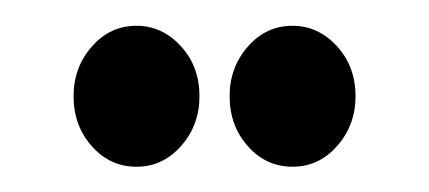

<svg xmlns="http://www.w3.org/2000/svg" viewBox="-20 -686 333 149"><path d="M158.2 -611.3Q158.2 -633.8 172.4 -649.9Q186.5 -666 207 -666Q227.1 -666 241.7 -649.9Q255.9 -634.3 255.9 -611.3Q255.9 -588.9 241.7 -572.8Q227.5 -556.6 207 -556.6Q186.5 -556.6 172.4 -572.5Q158.2 -588.4 158.2 -611.3ZM37.1 -611.3Q37.1 -633.8 51.3 -649.9Q65.4 -666 85.9 -666Q106 -666 120.6 -649.9Q134.8 -634.3 134.8 -611.3Q134.8 -588.9 120.6 -572.8Q106.4 -556.6 85.9 -556.6Q65.4 -556.6 51.3 -572.5Q37.1 -588.4 37.1 -611.3Z"/></svg>

Font: LaylaRuqaa
Style: Regular
Weight: 400
Version: Version 2.0